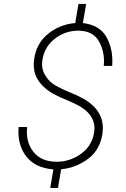

<svg xmlns="http://www.w3.org/2000/svg" viewBox="-20 -835 627 957"><path d="M448.7 -172.9Q437.5 -106.4 383.3 -67.9Q329.1 -29.3 264.6 -28.8Q186 -28.3 146.7 -77.9Q107.4 -127.4 115.2 -202.1H72.8Q65.9 -113.3 110.8 -55.4Q155.8 2.4 246.1 9.3L230.5 101.6H269L284.7 8.8Q361.3 1 421.1 -44.9Q481 -90.8 491.2 -173.8Q496.1 -215.3 484.4 -247.1Q472.7 -278.8 449.2 -302.7Q425.8 -326.7 394 -344Q362.3 -361.3 327.6 -375Q292.5 -388.7 259.3 -407.2Q226.1 -425.8 208 -455.6Q196.8 -471.7 192.1 -492.2Q187.5 -512.7 191.9 -538.6Q202.6 -603 253.9 -642.6Q305.2 -682.1 370.1 -682.1Q444.8 -681.6 474.4 -627Q503.9 -572.3 497.1 -506.3H539.1Q545.4 -585.9 512 -647.9Q478.5 -710 393.1 -720.2L409.2 -815.4H371.1L355 -720.2Q276.9 -713.4 218.5 -665.5Q160.2 -617.7 149.9 -537.6Q144.5 -495.1 156.2 -463.4Q168 -431.6 191.9 -408.2Q214.8 -384.3 246.8 -366.9Q278.8 -349.6 313.5 -335.9Q340.8 -324.7 367.7 -310.8Q394.5 -296.9 414.6 -277.8Q434.6 -258.3 444.6 -232.7Q454.6 -207 448.7 -172.9Z"/></svg>

Font: Roboto Mono ExtraLight
Style: Italic
Weight: 250
Italic angle: -10°
Monospace: yes
Designer: Google
Version: Version 3.000